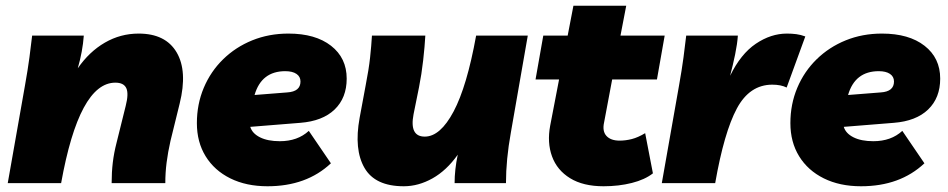

<svg xmlns="http://www.w3.org/2000/svg" viewBox="-20 -638 3304 669"><path d="M7 0 67 -340Q77 -396 82.5 -437.5Q88 -479 92 -514H272Q268 -459 251 -400Q291 -458 345.5 -489.5Q400 -521 463 -521Q557 -521 595.5 -455.5Q634 -390 606 -277L574 -147Q565 -107 560.5 -71.5Q556 -36 556 0H369Q369 -38 373 -71.5Q377 -105 386 -140L418 -269Q429 -312 420 -331Q411 -350 382 -350Q256 -350 193 0Z M912 11Q838 11 782.5 -16.5Q727 -44 696.5 -93.5Q666 -143 666 -209Q666 -275 690 -332Q714 -389 757.5 -431.5Q801 -474 859 -497.5Q917 -521 985 -521Q1079 -521 1133.5 -478.5Q1188 -436 1188 -364Q1188 -297 1146 -256.5Q1104 -216 1026 -210L852 -196Q859 -173 886 -159.5Q913 -146 955 -146Q1017 -146 1056 -182L1133 -69Q1048 11 912 11ZM974 -390Q891 -390 867 -307L981 -316Q1027 -319 1027 -354Q1027 -371 1013 -380.5Q999 -390 974 -390Z M1387 11Q1287 11 1250 -53Q1213 -117 1233 -227L1254 -340Q1265 -396 1269.5 -437.5Q1274 -479 1276 -514H1462Q1460 -477 1454.5 -428Q1449 -379 1440 -334L1421 -240Q1406 -162 1460 -162Q1514 -162 1560.5 -249.5Q1607 -337 1639 -514H1819L1760 -176Q1743 -82 1743 0H1564Q1564 -47 1575 -99Q1536 -44 1487 -16.5Q1438 11 1387 11Z M2083 11Q2012 11 1966.5 -17Q1921 -45 1903.5 -93Q1886 -141 1897 -200L1928 -361H1846L1873 -514H1958L1978 -618H2162L2142 -514H2296L2269 -361H2113L2085 -212Q2078 -181 2093 -164.5Q2108 -148 2139 -148Q2160 -148 2181.5 -153.5Q2203 -159 2228 -174L2255 -34Q2227 -12 2181.5 -0.5Q2136 11 2083 11Z M2721 -333Q2701 -343 2671 -343Q2592 -343 2547.5 -260Q2503 -177 2472 0H2286L2346 -340Q2356 -396 2361.5 -437.5Q2367 -479 2371 -514H2551Q2549 -485 2541.5 -448.5Q2534 -412 2524 -374Q2561 -450 2613.5 -485.5Q2666 -521 2722 -521Q2739 -521 2754.5 -519Q2770 -517 2786 -511Z M2980 11Q2906 11 2850.5 -16.5Q2795 -44 2764.5 -93.5Q2734 -143 2734 -209Q2734 -275 2758 -332Q2782 -389 2825.5 -431.5Q2869 -474 2927 -497.5Q2985 -521 3053 -521Q3147 -521 3201.5 -478.5Q3256 -436 3256 -364Q3256 -297 3214 -256.5Q3172 -216 3094 -210L2920 -196Q2927 -173 2954 -159.5Q2981 -146 3023 -146Q3085 -146 3124 -182L3201 -69Q3116 11 2980 11ZM3042 -390Q2959 -390 2935 -307L3049 -316Q3095 -319 3095 -354Q3095 -371 3081 -380.5Q3067 -390 3042 -390Z"/></svg>

Font: Livvic Black
Style: Italic
Weight: 900
Italic angle: -10°
Designer: Jacques Le Bailly, Baron von Fonthausen
Version: Version 1.001; ttfautohint (v1.8.2)